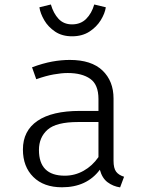

<svg xmlns="http://www.w3.org/2000/svg" viewBox="-20 -811 655 842"><path d="M477.9 -106.2Q477.9 -73.3 489.2 -58.2Q500.5 -43.1 524.1 -35.9L506.7 10.8Q475.9 6.2 451.8 -11.8Q427.7 -29.7 417.9 -66.7Q360.5 10.3 251.8 10.3Q171.8 10.3 126.2 -34.9Q80.5 -80 80.5 -155.4Q80.5 -237.4 144.4 -281Q208.2 -324.6 330.3 -324.6H411.8V-376.9Q411.8 -440 375.6 -465.4Q339.5 -490.8 276.9 -490.8Q249.7 -490.8 215.4 -484.6Q181 -478.5 139 -463.6L120.5 -515.9Q169.2 -533.8 209 -541Q248.7 -548.2 286.2 -548.2Q381 -548.2 429.5 -501.8Q477.9 -455.4 477.9 -379ZM264.1 -40.5Q308.2 -40.5 346.7 -62.1Q385.1 -83.6 411.8 -122.1V-275.9H322.6Q226.7 -275.9 188.7 -242.3Q150.8 -208.7 150.8 -153.3Q150.8 -40.5 264.1 -40.5ZM295.9 -651.8Q252.3 -651.8 221.8 -672.3Q191.3 -692.8 174.1 -722.3Q156.9 -751.8 152.8 -779L203.1 -791.3Q214.4 -752.3 236.9 -728.2Q259.5 -704.1 295.9 -704.1Q333.8 -704.1 357.9 -728.2Q382.1 -752.3 393.3 -791.3L444.1 -779Q440 -751.8 421.8 -722.3Q403.6 -692.8 372.1 -672.3Q340.5 -651.8 295.9 -651.8Z"/></svg>

Font: Fira Code Light
Style: Regular
Weight: 300
Monospace: yes
Designer: Carrois Corporate, Edenspiekermann AG, Nikita Prokopov
Foundry: Carrois Corporate, Edenspiekermann AG, Nikita Prokopov
Version: Version 6.000; ttfautohint (v1.8.2) -l 8 -r 50 -G 200 -x 14 